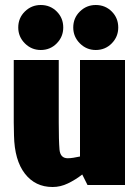

<svg xmlns="http://www.w3.org/2000/svg" viewBox="-20 -740 555 768"><path d="M190 8Q121 8 79.5 -45.5Q38 -99 36 -198L35 -250V-500H215V-250Q215 -177 218 -142Q221 -107 251 -107Q261 -107 273.5 -109Q286 -111 300 -114V-500H480V0H330L309 -42Q282 -21 252 -6.5Q222 8 191 8H190ZM143 -540Q106 -540 79.5 -566.5Q53 -593 53 -630Q53 -668 79.5 -694Q106 -720 143 -720Q181 -720 207 -694Q233 -668 233 -630Q233 -593 207 -566.5Q181 -540 143 -540ZM363 -540Q326 -540 299.5 -566.5Q273 -593 273 -630Q273 -668 299.5 -694Q326 -720 363 -720Q401 -720 427 -694Q453 -668 453 -630Q453 -593 427 -566.5Q401 -540 363 -540Z"/></svg>

Font: Epunda Sans Black
Style: Regular
Weight: 900
Designer: Simon Atzbach
Foundry: typofactur
Version: Version 2.204; ttfautohint (v1.8.4.7-5d5b)